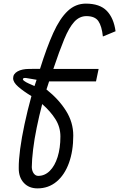

<svg xmlns="http://www.w3.org/2000/svg" viewBox="-20 -834 658 1060"><path d="M187 206Q139.5 206 111.2 175.2Q83 144.5 83.5 94Q83 51.5 91.2 -11Q99.5 -73.5 115.5 -148.5Q131.5 -223.5 153.5 -303.5Q109.5 -330 80.8 -355Q52 -380 52.5 -402.5Q52.5 -426 77 -439.8Q101.5 -453.5 142 -453.5L201 -454Q238 -572.5 274.2 -652.5Q310.5 -732.5 353.8 -773.2Q397 -814 454 -814Q531 -814 569.5 -774.2Q608 -734.5 618 -661.5L548 -632.5Q542 -690 523 -717.5Q504 -745 457 -745Q419 -745 390.2 -713.8Q361.5 -682.5 334.8 -618Q308 -553.5 274.5 -453.5H524.5L510 -384.5H251Q248 -376 244.5 -364.2Q241 -352.5 236.5 -340Q303.5 -287 344 -223Q384.5 -159 384.5 -85.5Q384.5 0 360.5 66Q336.5 132 292 169Q247.5 206 187 206ZM191 137Q227 137 254.8 109.5Q282.5 82 298 32.8Q313.5 -16.5 313.5 -80.5Q313.5 -132.5 286.2 -175.8Q259 -219 213 -259.5Q196 -194.5 182.8 -130Q169.5 -65.5 162.8 -9.2Q156 47 155.5 89Q156.5 110.5 166.5 123.8Q176.5 137 191 137ZM170.5 -359 182 -393.5Q171 -395 154.8 -398.2Q138.5 -401.5 124.8 -403.2Q111 -405 107.5 -400Q103.5 -395 113 -387.5Q122.5 -380 139 -372.8Q155.5 -365.5 170.5 -359Z"/></svg>

Font: Victor Mono Thin
Style: Italic
Weight: 100
Italic angle: -12°
Monospace: yes
Designer: Rune Bjørnerås
Version: Version 1.561;gftools[0.9.30]